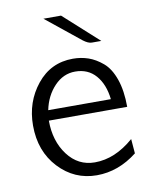

<svg xmlns="http://www.w3.org/2000/svg" viewBox="-78 -727 628 794"><g transform="rotate(-10 235.5 -330.0)"><path d="M159 -668H233L379 -536H339Q324 -536 303 -552ZM40 -240Q40 -339 98.5 -411.5Q157 -484 250 -484Q284 -484 314.5 -473.5Q345 -463 374 -438.5Q403 -414 420 -365.5Q437 -317 437 -249H108Q108 -163 152 -104.5Q196 -46 266 -46Q351 -46 430 -115L435 -54Q356 8 265 8Q171 8 105.5 -62Q40 -132 40 -240ZM113 -292H376Q369 -355 336.5 -392.5Q304 -430 250 -430Q200 -430 162.5 -390.5Q125 -351 113 -292Z"/></g></svg>

Font: Coval
Style: ExtraLight
Weight: 250
Foundry: Context Ltd
Version: Version 001.000